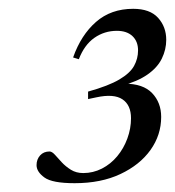

<svg xmlns="http://www.w3.org/2000/svg" viewBox="-20 -732 398 436"><path d="M180 -507V-524Q226.5 -537 251 -551.5Q275.5 -566 284.5 -582.5Q293.5 -599 293.5 -617.5Q293.5 -638 280.8 -650Q268 -662 245.5 -662Q217 -662 194.2 -646Q171.5 -630 159 -597.5L146 -601.5Q164 -652.5 198 -682.2Q232 -712 282.5 -712Q320.5 -712 339 -691.5Q357.5 -671 357.5 -641.5Q357.5 -619.5 347.5 -599Q337.5 -578.5 315 -562.8Q292.5 -547 255.5 -537L263 -542Q305 -542 325.5 -520.5Q346 -499 346 -466.5Q346 -425.5 321.8 -391.5Q297.5 -357.5 253.5 -336.8Q209.5 -316 149.5 -316Q98.5 -316 80.8 -329Q63 -342 63 -357Q63 -370 71 -379Q79 -388 92.5 -388Q98 -388 104.8 -380.5Q111.5 -373 120.2 -363.5Q129 -354 141 -346.5Q153 -339 169 -339Q191.5 -339 211.5 -349.2Q231.5 -359.5 246.2 -377.2Q261 -395 269.2 -417.5Q277.5 -440 277.5 -463.5Q277.5 -493.5 258 -506.5Q238.5 -519.5 199 -511Z"/></svg>

Font: Newsreader 60pt
Style: Italic
Weight: 400
Italic angle: -17°
Designer: Hugues Gentile
Foundry: Production Type
Version: Version 1.003